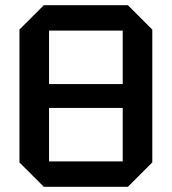

<svg xmlns="http://www.w3.org/2000/svg" viewBox="-20 -720 662 740"><path d="M55 -94V-606L149 -700H473L567 -606V-94L473 0H149ZM169 -602V-396H453V-602ZM169 -98H453V-304H169Z"/></svg>

Font: Tektur Medium
Style: Regular
Weight: 500
Designer: Adam Jagosz
Foundry: Adam Jagosz
Version: Version 1.005;gftools[0.9.30]